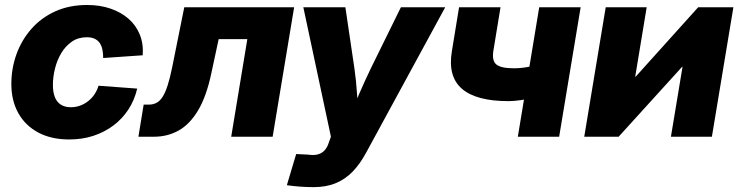

<svg xmlns="http://www.w3.org/2000/svg" viewBox="-20 -559 3026 785"><path d="M263.2 11.2Q189.5 11.2 136.5 -17.1Q83.5 -45.4 54.9 -96.4Q26.4 -147.5 26.4 -215.8Q26.4 -278.8 47.1 -336.7Q67.9 -394.5 107.7 -440.2Q147.5 -485.8 205.1 -512.2Q262.7 -538.6 336.4 -538.6Q388.7 -538.6 431.6 -523.9Q474.6 -509.3 505.4 -482.4Q536.1 -455.6 551.5 -417.7Q566.9 -379.9 563.5 -333L401.9 -321.8Q401.9 -340.3 398.7 -356Q395.5 -371.6 387.7 -383.1Q379.9 -394.5 366.9 -400.6Q354 -406.7 335 -406.7Q299.8 -406.7 273.7 -388.7Q247.6 -370.6 230.2 -341.3Q212.9 -312 204.6 -277.8Q196.3 -243.7 196.3 -211.4Q196.3 -182.6 204.1 -162.4Q211.9 -142.1 228.5 -131.3Q245.1 -120.6 269.5 -120.6Q289.6 -120.6 307.1 -127Q324.7 -133.3 339.8 -145Q355 -156.7 366 -172.9Q377 -189 382.8 -208.5L541 -196.8Q529.8 -149.4 504.9 -111.3Q480 -73.2 443.6 -45.9Q407.2 -18.6 361.8 -3.7Q316.4 11.2 263.2 11.2Z M545.9 0 567.4 -131.3H588.4Q606.4 -131.3 620.4 -138.9Q634.3 -146.5 645.3 -163.8Q656.2 -181.2 665.5 -210.2Q674.8 -239.3 683.6 -282.2L733.4 -529.3H1182.6L1094.7 0H925.3L991.2 -398.9H874L844.2 -260.3Q824.2 -165 790 -107.9Q755.9 -50.8 710.4 -25.4Q665 0 609.9 0Z M1152.8 198.2 1190.9 70.8 1239.7 73.2Q1262.7 76.7 1279.3 72.3Q1295.9 67.9 1307.1 55.7Q1318.4 43.5 1324.7 22.9L1333 0L1220.2 -529.3H1392.1L1429.2 -278.3Q1436.5 -227.1 1439.7 -175.3Q1442.9 -123.5 1447.3 -67.9H1404.3Q1426.3 -123.5 1448.7 -175.5Q1471.2 -227.5 1495.6 -278.3L1619.1 -529.3H1800.3L1476.6 65.9Q1452.1 111.3 1421.9 142.6Q1391.6 173.8 1352.5 189.9Q1313.5 206.1 1262.7 206.1Q1233.4 206.1 1204.8 203.9Q1176.3 201.7 1152.8 198.2Z M2059.1 -145.5Q1927.2 -145.5 1868.7 -196Q1810.1 -246.6 1827.6 -350.1L1856.9 -529.3H2026.4L1997.6 -354Q1990.2 -311.5 2009 -295.7Q2027.8 -279.8 2081.1 -279.8Q2113.3 -279.8 2148.4 -287.1Q2183.6 -294.4 2227.5 -308.6L2205.6 -173.8Q2190.9 -167.5 2164.8 -160.6Q2138.7 -153.8 2110.1 -149.7Q2081.5 -145.5 2059.1 -145.5ZM2097.2 0 2184.6 -529.3H2354L2266.1 0Z M2890.6 0H2723.1L2770.5 -285.6H2768.6L2509.3 0H2368.7L2456.5 -529.3H2624L2577.1 -245.6H2579.1L2834.5 -529.3H2978.5Z"/></svg>

Font: Inter 24pt ExtraBold
Style: Italic
Weight: 800
Italic angle: -9.3988°
Designer: Rasmus Andersson
Foundry: rsms
Version: Version 4.001;git-66647c0bb